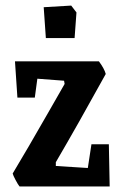

<svg xmlns="http://www.w3.org/2000/svg" viewBox="-20 -675 444 695"><path d="M146 -537.1 138.2 -648.9 237.8 -654.8 256.8 -629.9 250 -537.1ZM50.8 0Q45.4 -6.3 36.4 -23.4Q27.3 -40.5 25.9 -46.9Q55.2 -95.7 84.5 -146Q113.8 -196.3 153.1 -264.9Q192.4 -333.5 213.9 -371.1L211.9 -382.8L115.2 -390.1L106 -321.8H43L34.2 -453.1H337.9Q357.4 -427.2 362.8 -407.2Q260.7 -222.2 182.1 -87.9V-74.2L297.9 -66.9L311 -152.8H374L377 0Z"/></svg>

Font: Grenze SemiBold
Style: Regular
Weight: 600
Designer: Renata Polastri
Foundry: Omnibus-Type
Version: Version 1.002;PS 001.002;hotconv 1.0.88;makeotf.lib2.5.64775